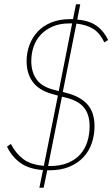

<svg xmlns="http://www.w3.org/2000/svg" viewBox="-20 -800 528 902"><path d="M182 -1Q116 -6 76 -34.5Q36 -63 13 -111L31 -124Q54 -79 89.5 -52.5Q125 -26 186 -21L252 -351L223 -359Q163 -376 134 -415Q105 -454 105 -513Q105 -553 118.5 -589Q132 -625 157.5 -652Q183 -679 221 -694.5Q259 -710 308 -710H323L337 -780H357L343 -708Q400 -703 434 -678.5Q468 -654 488 -612L470 -601Q450 -644 418.5 -664Q387 -684 339 -689L275 -368L297 -362Q360 -345 392 -308Q424 -271 424 -207Q424 -165 411 -127Q398 -89 371.5 -61Q345 -33 305.5 -16.5Q266 0 212 0H202L185 82H165ZM401 -207Q401 -262 374.5 -294.5Q348 -327 291 -341L271 -346L206 -20H215Q264 -20 299.5 -35Q335 -50 357.5 -75.5Q380 -101 390.5 -135Q401 -169 401 -207ZM127 -513Q127 -462 151.5 -427.5Q176 -393 230 -379L256 -372L319 -690H306Q261 -690 227.5 -675.5Q194 -661 171.5 -637Q149 -613 138 -581Q127 -549 127 -513Z"/></svg>

Font: IBM Plex Sans Cond Thin
Style: Italic
Weight: 100
Width: 3
Italic angle: -11°
Designer: Mike Abbink, Paul van der Laan, Pieter van Rosmalen
Foundry: Bold Monday
Version: Version 1.3